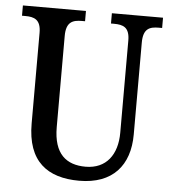

<svg xmlns="http://www.w3.org/2000/svg" viewBox="-52 -762 730 819"><g transform="rotate(5 313.0 -352.0)"><path d="M317 10C460 10 532 -74 532 -207V-600C532 -661 560 -670 599 -670H613V-714H394V-670H407C446 -670 474 -661 474 -604V-209C474 -116 428 -52 339 -52C257 -52 202 -94 202 -210V-600C202 -661 231 -670 270 -670H283V-714H13V-670H27C65 -670 94 -661 94 -604V-216C94 -53 181 10 317 10Z"/></g></svg>

Font: Noto Serif Myanmar Condensed Medium
Style: Regular
Weight: 500
Width: 3
Designer: Ben Mitchell and the Monotype Design Team
Foundry: Monotype Imaging Inc.
Version: Version 2.106